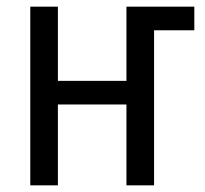

<svg xmlns="http://www.w3.org/2000/svg" viewBox="-20 -557 616 577"><path d="M71 0H154V-243H360V0H443V-466H564V-537H360V-314H154V-537H71Z"/></svg>

Font: Noto Sans Condensed
Style: Regular
Weight: 400
Width: 3
Designer: Monotype Design Team
Foundry: Monotype Imaging Inc.
Version: Version 2.013